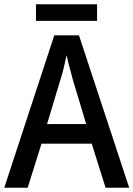

<svg xmlns="http://www.w3.org/2000/svg" viewBox="-20 -882 627 902"><path d="M476 0 411 -207H175L110 0H0L235 -716H351L587 0ZM322 -508Q319 -522 313 -543Q307 -564 301.5 -585.5Q296 -607 293 -623Q287 -594 279 -561.5Q271 -529 264 -508L201 -299H385ZM436 -862V-784H149V-862Z"/></svg>

Font: Noto Sans Thai SemCond Med
Style: Regular
Weight: 500
Width: 4
Designer: Monotype Design Team
Foundry: Monotype Imaging Inc.
Version: Version 2.002; ttfautohint (v1.8.4.7-5d5b)